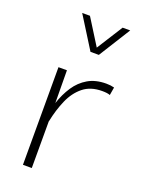

<svg xmlns="http://www.w3.org/2000/svg" viewBox="-146 -837 677 906"><g transform="rotate(20 193.0 -384.5)"><path d="M87.4 -490.2H129.9L131.3 -326.2Q147 -374 172.1 -412.1Q197.3 -450.2 235.1 -472.4Q272.9 -494.6 326.7 -494.6Q349.1 -494.6 366.7 -489.7L359.9 -449.7Q347.2 -455.1 320.3 -455.1Q262.2 -455.1 225.1 -425Q188 -395 166.3 -345.2Q144.5 -295.4 132.3 -234.9L131.8 -235.4V0H87.4ZM105 -769H144L225.6 -638.7L308.1 -769H346.2L246.6 -609.9H204.6Z"/></g></svg>

Font: Estedad-FD ExtraLight
Style: Regular
Weight: 200
Designer: Amin Abedi
Version: Version 7.3